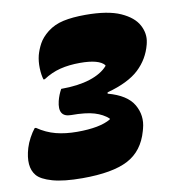

<svg xmlns="http://www.w3.org/2000/svg" viewBox="-91 -793 801 886"><g transform="rotate(-10 310.0 -350.0)"><path d="M368 -720Q473 -720 532 -693.5Q591 -667 612.5 -626.5Q634 -586 625 -545L623 -536Q606 -470 556.5 -423.5Q507 -377 407 -350L406 -344Q495 -320 525 -268Q555 -216 539 -157L536 -146Q511 -56 438.5 -18Q366 20 225 20Q137 20 84.5 5Q32 -10 13 -33Q-23 -76 2 -161Q9 -184 21.5 -207Q34 -230 47 -246H53Q94 -218 138.5 -206.5Q183 -195 238 -195Q344 -195 395 -225L396 -229Q371 -252 331.5 -264Q292 -276 223 -276Q160 -276 178 -350Q185 -378 199 -403Q279 -403 334.5 -421Q390 -439 418 -471L419 -475Q394 -506 305 -506Q253 -506 211.5 -495.5Q170 -485 132 -460H126Q119 -482 118 -514Q117 -546 124 -574Q131 -600 145 -626Q159 -652 189 -676Q221 -701 264 -710.5Q307 -720 368 -720Z"/></g></svg>

Font: Recursive Mn Csl St XBk
Style: Italic
Weight: 1000
Italic angle: -15°
Monospace: yes
Version: Version 1.079;hotconv 1.0.112;makeotfexe 2.5.65598; ttfautoh